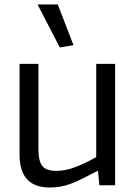

<svg xmlns="http://www.w3.org/2000/svg" viewBox="-20 -824 603 854"><path d="M201 10Q67 10 67 -136V-540H151V-160Q151 -107 168.5 -85.5Q186 -64 230 -64Q273 -64 317 -81.5Q361 -99 408 -125V-540H492V0H422L416 -63H412Q375 -44 347.5 -30Q320 -16 296 -7Q272 2 249.5 6Q227 10 201 10ZM246 -613 147 -804H237L307 -623Z"/></svg>

Font: Encode Sans Narrow
Style: Regular
Weight: 400
Designer: Pablo Impallari, Andres Torresi
Foundry: Pablo Impallari, Andres Torresi
Version: Version 1.000; ttfautohint (v1.00) -l 8 -r 50 -G 200 -x 14 -